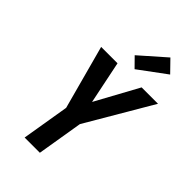

<svg xmlns="http://www.w3.org/2000/svg" viewBox="-289 -1093 1194 1194"><g transform="rotate(45 307.5 -496.5)"><path d="M177 0 229 -313 115 -735H259L317 -453L471 -735H615L361 -302L311 0ZM360 -784 299 -846 466 -993 540 -917Z"/></g></svg>

Font: Iosevka XBd Ex Obl
Style: Regular
Weight: 800
Width: 7
Italic angle: -9°
Monospace: yes
Designer: Belleve Invis
Foundry: Belleve Invis
Version: Version 32.5.0; ttfautohint (v1.8.4)